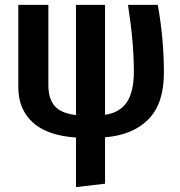

<svg xmlns="http://www.w3.org/2000/svg" viewBox="-20 -549 738 786"><path d="M651 -251Q651 -125 587.5 -60.5Q524 4 410 13V203L291 217V14Q173 6 114 -48Q55 -102 55 -192V-529H178V-200Q178 -145 204 -115Q230 -85 291 -78V-529H410V-79Q471 -88 499.5 -131Q528 -174 528 -256Q528 -375 504 -529H626Q651 -389 651 -251Z"/></svg>

Font: Fira Sans Condensed Medium
Style: Regular
Weight: 500
Width: 3
Designer: Carrois Corporate & Edenspiekermann AG
Foundry: Carrois Corporate GbR & Edenspiekermann AG
Version: Version 4.203;PS 004.203;hotconv 1.0.88;makeotf.lib2.5.64775